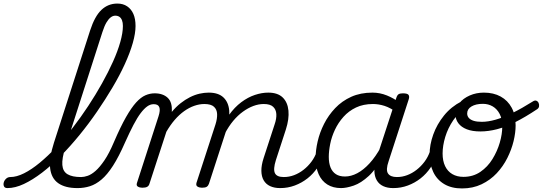

<svg xmlns="http://www.w3.org/2000/svg" viewBox="-177 -1039 3047 1078"><path d="M-135 17Q-150 17 -154.5 7.5Q-159 -2 -156 -14Q-153 -26 -143 -35.5Q-133 -45 -119 -45Q-84 -45 -42 -66Q0 -87 46 -125Q92 -163 139 -213Q186 -263 231.5 -322Q277 -381 318.5 -444Q360 -507 395.5 -570.5Q431 -634 457.5 -693Q484 -752 498.5 -803.5Q513 -855 513 -893Q513 -906 523.5 -912.5Q534 -919 548 -919Q562 -919 573 -912.5Q584 -906 584 -893Q584 -852 568.5 -797.5Q553 -743 524 -679.5Q495 -616 455 -548.5Q415 -481 368 -412.5Q321 -344 269.5 -281Q218 -218 165 -164Q112 -110 59 -69.5Q6 -29 -43 -6Q-92 17 -135 17ZM257 17Q189 17 150 -10.5Q111 -38 104.5 -94.5Q98 -151 126 -238L329 -868Q355 -948 392.5 -983.5Q430 -1019 482 -1019Q514 -1019 537 -1003.5Q560 -988 572 -960.5Q584 -933 584 -893Q584 -877 573 -869.5Q562 -862 548 -862Q534 -862 523.5 -869.5Q513 -877 513 -893Q513 -912 508 -925Q503 -938 493.5 -944.5Q484 -951 470 -951Q457 -951 444.5 -941.5Q432 -932 420.5 -912.5Q409 -893 398 -859L190 -212Q170 -149 173 -112.5Q176 -76 202.5 -60.5Q229 -45 277 -45Q289 -45 294.5 -35.5Q300 -26 297 -14Q294 -2 284 7.5Q274 17 257 17Z M259 17Q250 17 247 7.5Q244 -2 247 -14Q250 -26 258.5 -35.5Q267 -45 279 -45Q295 -45 315.5 -52Q336 -59 359.5 -79.5Q383 -100 409.5 -139Q436 -178 463 -242Q500 -328 530.5 -381.5Q561 -435 587.5 -464Q614 -493 639.5 -504Q665 -515 691 -515Q701 -515 704 -505.5Q707 -496 705.5 -484Q704 -472 698.5 -463Q693 -454 685 -454Q667 -454 649.5 -441.5Q632 -429 613 -404Q594 -379 572.5 -338Q551 -297 525 -239Q490 -159 457.5 -108.5Q425 -58 393 -31Q361 -4 328 6.5Q295 17 259 17Z M622 15Q608 15 597.5 9Q587 3 592 -12L713 -386Q724 -420 717.5 -437Q711 -454 687 -454Q673 -454 666 -463Q659 -472 660 -484Q661 -496 668.5 -505.5Q676 -515 692 -515Q715 -515 733.5 -508.5Q752 -502 765 -489.5Q778 -477 783.5 -458Q789 -439 788 -414L787 -410Q811 -439 837 -459.5Q863 -480 890 -493.5Q917 -507 943.5 -513Q970 -519 995 -519Q1049 -519 1077.5 -492Q1106 -465 1110 -418Q1114 -371 1095 -312L996 -7Q992 4 984 9.5Q976 15 957 15Q943 15 932.5 9Q922 3 926 -12L1033 -341Q1043 -373 1042 -398.5Q1041 -424 1024.5 -439.5Q1008 -455 970 -455Q943 -455 914 -445Q885 -435 857 -415Q829 -395 804 -366Q779 -337 757 -299L662 -7Q659 4 650 9.5Q641 15 622 15ZM1396 17Q1363 17 1339.5 6Q1316 -5 1303.5 -26.5Q1291 -48 1290.5 -79.5Q1290 -111 1303 -151L1365 -341Q1376 -373 1374.5 -398.5Q1373 -424 1356.5 -439.5Q1340 -455 1304 -455Q1275 -455 1245.5 -444Q1216 -433 1187 -412Q1158 -391 1132.5 -360.5Q1107 -330 1085 -288H1056Q1077 -349 1108.5 -393Q1140 -437 1177.5 -465Q1215 -493 1254 -506Q1293 -519 1329 -519Q1382 -519 1410 -492Q1438 -465 1442.5 -418Q1447 -371 1428 -312L1372 -140Q1356 -89 1366.5 -67Q1377 -45 1416 -45Q1428 -45 1433 -35.5Q1438 -26 1435.5 -14Q1433 -2 1423.5 7.5Q1414 17 1396 17Z M1397 17Q1384 17 1379 7.5Q1374 -2 1376.5 -14Q1379 -26 1389 -35.5Q1399 -45 1417 -45Q1446 -45 1474 -55.5Q1502 -66 1527 -85.5Q1552 -105 1571.5 -131Q1591 -157 1602 -189Q1607 -202 1617.5 -202Q1628 -202 1636 -194Q1644 -186 1641 -173Q1629 -133 1605.5 -98Q1582 -63 1549.5 -37.5Q1517 -12 1478 2.5Q1439 17 1397 17Z M1738 17Q1693 17 1661 -3Q1629 -23 1612 -61Q1595 -99 1595 -151Q1595 -195 1606.5 -245Q1618 -295 1642.5 -343.5Q1667 -392 1705 -432Q1743 -472 1795 -495.5Q1847 -519 1914 -519Q1956 -519 1995.5 -503Q2035 -487 2067 -462L2055 -405Q2015 -434 1982 -444.5Q1949 -455 1917 -455Q1863 -455 1822 -435.5Q1781 -416 1751.5 -383Q1722 -350 1703.5 -310.5Q1685 -271 1677 -231Q1669 -191 1669 -158Q1669 -123 1679 -98.5Q1689 -74 1709 -61Q1729 -48 1760 -48Q1794 -48 1829 -66.5Q1864 -85 1898 -122Q1932 -159 1962 -214L1976 -171Q1938 -92 1894 -51.5Q1850 -11 1809 3Q1768 17 1738 17ZM2030 17Q1998 17 1974.5 6Q1951 -5 1938.5 -26.5Q1926 -48 1925 -77.5Q1924 -107 1935 -144L2048 -489Q2053 -505 2061 -510Q2069 -515 2085 -515Q2110 -515 2116.5 -506.5Q2123 -498 2118 -482L2005 -134Q1988 -85 2001.5 -65Q2015 -45 2051 -45Q2062 -45 2067 -35.5Q2072 -26 2070 -14Q2068 -2 2058 7.5Q2048 17 2030 17Z M2032 17Q2019 17 2014 7.5Q2009 -2 2011.5 -14Q2014 -26 2024 -35.5Q2034 -45 2052 -45Q2081 -45 2109 -55.5Q2137 -66 2162 -85.5Q2187 -105 2206.5 -131Q2226 -157 2237 -189Q2242 -202 2252.5 -202Q2263 -202 2271 -194Q2279 -186 2276 -173Q2264 -133 2240.5 -98Q2217 -63 2184.5 -37.5Q2152 -12 2113 2.5Q2074 17 2032 17Z M2417 19Q2358 19 2317 -5.5Q2276 -30 2255.5 -73.5Q2235 -117 2235 -172Q2235 -226 2255.5 -283.5Q2276 -341 2316 -390.5Q2356 -440 2414.5 -470Q2473 -500 2549 -500L2547 -463Q2488 -463 2443 -435.5Q2398 -408 2368 -364Q2338 -320 2323 -270.5Q2308 -221 2308 -177Q2308 -136 2322 -106.5Q2336 -77 2362.5 -61.5Q2389 -46 2425 -46Q2479 -46 2520 -74Q2561 -102 2588 -146Q2615 -190 2629 -238Q2643 -286 2643 -328Q2643 -371 2628.5 -399Q2614 -427 2589.5 -441.5Q2565 -456 2534 -456Q2495 -456 2470.5 -441.5Q2446 -427 2446 -402Q2446 -387 2455.5 -376.5Q2465 -366 2483 -360.5Q2501 -355 2528 -355Q2563 -355 2605.5 -367Q2648 -379 2700 -404.5Q2752 -430 2814 -469Q2826 -477 2834.5 -473.5Q2843 -470 2847 -461Q2851 -452 2849.5 -442Q2848 -432 2839 -426Q2773 -382 2717.5 -354Q2662 -326 2613.5 -313.5Q2565 -301 2520 -301Q2475 -301 2444 -313Q2413 -325 2396.5 -347Q2380 -369 2380 -398Q2380 -433 2402 -460Q2424 -487 2460.5 -503Q2497 -519 2540 -519Q2594 -519 2634 -497Q2674 -475 2696 -434Q2718 -393 2718 -335Q2718 -294 2706.5 -246.5Q2695 -199 2671.5 -152Q2648 -105 2612 -66.5Q2576 -28 2527 -4.5Q2478 19 2417 19Z"/></svg>

Font: Playwrite RO Light
Style: Regular
Weight: 300
Version: Version 1.002